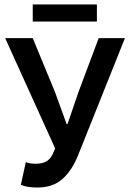

<svg xmlns="http://www.w3.org/2000/svg" viewBox="-20 -824 577 856"><path d="M147 12Q121 12 104 9Q87 6 73 0L95 -101Q103 -98 113 -96Q123 -94 140 -94Q167 -94 185 -103.5Q203 -113 214 -135L226 -162L3 -654H126L225 -414L277 -271H281L330 -414L420 -654H537L329 -134Q302 -65 259 -26.5Q216 12 147 12ZM126 -728V-804H412V-728Z"/></svg>

Font: Giro Sans Semibold
Style: Regular
Weight: 600
Designer: Paul D. Hunt
Foundry: Adobe Systems Incorporated
Version: Version 1.000;PS 1.0;hotconv 1.0.88;makeotf.lib2.5.647800